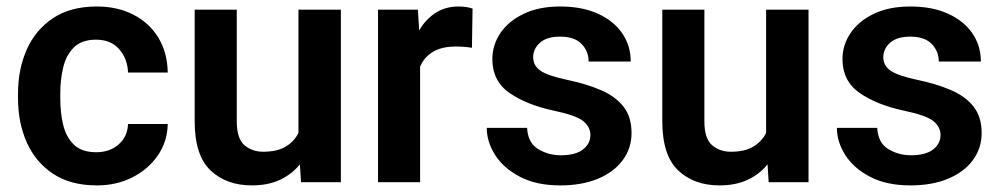

<svg xmlns="http://www.w3.org/2000/svg" viewBox="-20 -558 3066 588"><path d="M274.9 -91.8Q315.9 -91.8 343.3 -115.7Q370.6 -139.6 372.1 -178.2H493.7Q492.7 -124.5 463.4 -82Q434.1 -39.6 385.5 -14.9Q336.9 9.8 276.9 9.8Q195.8 9.8 142.1 -26.1Q88.4 -62 61.8 -122.3Q35.2 -182.6 35.2 -256.3V-272Q35.2 -345.7 61.8 -406Q88.4 -466.3 142.1 -502.2Q195.8 -538.1 276.4 -538.1Q340.3 -538.1 388.9 -512.9Q437.5 -487.8 465.1 -442.4Q492.7 -397 493.7 -335.9H372.1Q370.6 -377.9 345.2 -407.2Q319.8 -436.5 273.9 -436.5Q230 -436.5 206.3 -412.8Q182.6 -389.2 173.6 -351.6Q164.6 -314 164.6 -272V-256.3Q164.6 -213.9 173.3 -176.3Q182.1 -138.7 206.1 -115.2Q230 -91.8 274.9 -91.8Z M901.9 0 898.4 -54.7Q874 -24.4 837.4 -7.3Q800.8 9.8 751.5 9.8Q673.3 9.8 624.8 -36.1Q576.2 -82 576.2 -187V-528.3H705.1V-186Q705.1 -133.8 728.5 -113.5Q752 -93.3 786.1 -93.3Q828.6 -93.3 854.7 -108.9Q880.9 -124.5 894 -150.9V-528.3H1023.9V0Z M1427.2 -531.7 1425.3 -411.6Q1402.8 -415.5 1376 -415.5Q1333 -415.5 1306.2 -399.4Q1279.3 -383.3 1266.6 -354V0H1137.7V-528.3H1259.8L1263.7 -464.8Q1283.7 -499 1314 -518.6Q1344.2 -538.1 1384.3 -538.1Q1409.2 -538.1 1427.2 -531.7Z M1788.1 -144.5Q1788.1 -168.9 1766.6 -186.8Q1745.1 -204.6 1675.8 -219.2Q1593.3 -236.8 1540.5 -273.2Q1487.8 -309.6 1487.8 -377Q1487.8 -420.4 1512.7 -457Q1537.6 -493.7 1584.2 -515.9Q1630.9 -538.1 1695.3 -538.1Q1762.7 -538.1 1811 -516.1Q1859.4 -494.1 1885.5 -456.1Q1911.6 -418 1911.6 -369.6H1782.7Q1782.7 -400.9 1761.2 -423.3Q1739.7 -445.8 1694.8 -445.8Q1654.8 -445.8 1633.8 -427.2Q1612.8 -408.7 1612.8 -382.8Q1612.8 -357.4 1634.8 -341.8Q1656.7 -326.2 1716.8 -313.5Q1775.4 -301.3 1819.8 -282.2Q1864.3 -263.2 1889.2 -231.7Q1914.1 -200.2 1914.1 -150.4Q1914.1 -104 1887.2 -67.6Q1860.4 -31.2 1811.3 -10.7Q1762.2 9.8 1695.8 9.8Q1623 9.8 1572.8 -16.4Q1522.5 -42.5 1496.6 -83Q1470.7 -123.5 1470.7 -166.5H1594.2Q1596.7 -120.6 1627.9 -101.6Q1659.2 -82.5 1698.2 -82.5Q1742.2 -82.5 1765.1 -100.1Q1788.1 -117.7 1788.1 -144.5Z M2334 0 2330.6 -54.7Q2306.2 -24.4 2269.5 -7.3Q2232.9 9.8 2183.6 9.8Q2105.5 9.8 2056.9 -36.1Q2008.3 -82 2008.3 -187V-528.3H2137.2V-186Q2137.2 -133.8 2160.6 -113.5Q2184.1 -93.3 2218.3 -93.3Q2260.7 -93.3 2286.9 -108.9Q2313 -124.5 2326.2 -150.9V-528.3H2456.1V0Z M2860.4 -144.5Q2860.4 -168.9 2838.9 -186.8Q2817.4 -204.6 2748 -219.2Q2665.5 -236.8 2612.8 -273.2Q2560.1 -309.6 2560.1 -377Q2560.1 -420.4 2585 -457Q2609.9 -493.7 2656.5 -515.9Q2703.1 -538.1 2767.6 -538.1Q2835 -538.1 2883.3 -516.1Q2931.6 -494.1 2957.8 -456.1Q2983.9 -418 2983.9 -369.6H2855Q2855 -400.9 2833.5 -423.3Q2812 -445.8 2767.1 -445.8Q2727.1 -445.8 2706.1 -427.2Q2685.1 -408.7 2685.1 -382.8Q2685.1 -357.4 2707 -341.8Q2729 -326.2 2789.1 -313.5Q2847.7 -301.3 2892.1 -282.2Q2936.5 -263.2 2961.4 -231.7Q2986.3 -200.2 2986.3 -150.4Q2986.3 -104 2959.5 -67.6Q2932.6 -31.2 2883.5 -10.7Q2834.5 9.8 2768.1 9.8Q2695.3 9.8 2645 -16.4Q2594.7 -42.5 2568.8 -83Q2543 -123.5 2543 -166.5H2666.5Q2668.9 -120.6 2700.2 -101.6Q2731.4 -82.5 2770.5 -82.5Q2814.5 -82.5 2837.4 -100.1Q2860.4 -117.7 2860.4 -144.5Z"/></svg>

Font: Vazirmatn RD UI FD SemiBold
Style: Regular
Weight: 600
Designer: Saber Rastikerdar
Foundry: Saber Rastikerdar
Version: Version 33.003